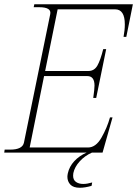

<svg xmlns="http://www.w3.org/2000/svg" viewBox="-39 -720 647 906"><path d="M588 -700 557 -546H544Q550 -578 550 -605Q550 -676 504 -676H233L174 -385H378Q406 -385 420.5 -410.5Q435 -436 448 -488H462L415 -258H401Q407 -300 407 -316Q407 -361 373 -361H169L101 -24H376Q413 -24 439.5 -70Q466 -116 480 -166H492L445 0H395Q361 15 337 41.5Q313 68 307 97Q306 102 306 109Q306 129 319.5 138.5Q333 148 354 148Q372 148 396 141L393 157Q362 166 338 166Q307 166 293 151Q279 136 279 114Q279 108 281 98Q288 66 311.5 40.5Q335 15 370 0H-19L-17 -14H9Q67 -14 74 -47L198 -653Q205 -686 146 -686H120L123 -700Z"/></svg>

Font: Taviraj Thin
Style: Italic
Weight: 250
Italic angle: -12°
Designer: Katatrad Team
Foundry: CadsonDemak
Version: Version 1.001